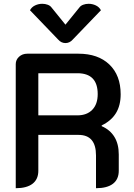

<svg xmlns="http://www.w3.org/2000/svg" viewBox="-20 -983 708 1012"><path d="M63 -645Q63 -668 80.5 -684Q98 -700 124 -700H393Q497 -700 556.5 -643Q616 -586 616 -486Q616 -427 591 -386.5Q566 -346 516 -322V-318Q560 -299 583 -261.5Q606 -224 606 -169V-83Q606 -38 575.5 -14.5Q545 9 486 9V-164Q486 -272 394 -272H182V-83Q182 -38 151.5 -14.5Q121 9 63 9ZM388 -375Q438 -375 466.5 -404.5Q495 -434 495 -487Q495 -597 388 -597H182V-375ZM398 -943Q405 -953 418.5 -958Q432 -963 447 -963Q467 -963 485 -954.5Q503 -946 512 -929L363 -774Q347 -756 325 -756Q303 -756 287 -774L138 -929Q147 -946 165 -954.5Q183 -963 203 -963Q218 -963 231.5 -958Q245 -953 252 -943L325 -853Z"/></svg>

Font: K2D SemiBold
Style: Regular
Weight: 600
Designer: Katatrad Aksorn Co.,Ltd.
Foundry: Cadson Demak Co.,Ltd.
Version: Version 1.000; ttfautohint (v1.6)